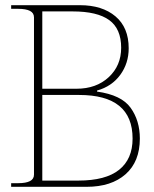

<svg xmlns="http://www.w3.org/2000/svg" viewBox="-20 -720 593 740"><path d="M23 -14H50Q80 -14 95.5 -22Q111 -30 111 -47V-653Q111 -670 95.5 -678Q80 -686 50 -686H23V-700H288Q374 -700 425 -657Q476 -614 476 -534Q476 -476 443.5 -431.5Q411 -387 354 -371V-367Q448 -354 483.5 -304.5Q519 -255 519 -186Q519 -97 464 -48.5Q409 0 314 0H23ZM275 -378Q351 -378 399 -422.5Q447 -467 447 -536Q447 -609 401 -642.5Q355 -676 260 -676H143V-378ZM282 -24Q387 -24 439 -65.5Q491 -107 491 -186Q491 -354 285 -354H143V-24Z"/></svg>

Font: Taviraj Thin
Style: Regular
Weight: 100
Designer: Katatrad Team
Foundry: CadsonDemak
Version: Version 1.030